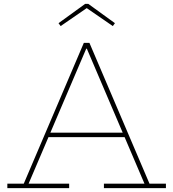

<svg xmlns="http://www.w3.org/2000/svg" viewBox="-20 -974 897 994"><path d="M635 -287V-264H223V-287ZM754 -23H839V0H518V-23H728L424 -735L442 -722H415L432 -735L128 -23H338V0H18V-23H103L414 -752H443ZM437 -954 575 -854 564 -839 429 -932 294 -839 283 -854 421 -954Z"/></svg>

Font: Hepta Slab ExtraLight ExtraLight
Style: Regular
Weight: 250
Version: Version 1.102